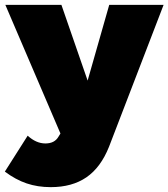

<svg xmlns="http://www.w3.org/2000/svg" viewBox="-40 -567 694 791"><path d="M169 204Q115 204 69.5 188.5Q24 173 -20 140L74 -8Q109 24 147 24Q185 24 201 -4L209 -17L-18 -547H213L321 -235L410 -547H634L409 38Q375 123 316 163.5Q257 204 169 204Z"/></svg>

Font: Argentum Sans Black
Style: Regular
Weight: 900
Designer: Julieta Ulanovsky (Modified by Cristiano Sobral)
Foundry: Julieta Ulanovsky
Version: Version 1.000; ttfautohint (v1.5.65-e2d9)